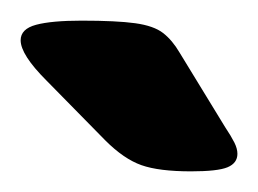

<svg xmlns="http://www.w3.org/2000/svg" viewBox="-20 -738 250 186"><path d="M165 -572Q134 -572 117 -578Q100 -584 82 -602L25 -660Q0 -685 0 -699Q0 -710 15 -714Q30 -718 59 -718Q93 -718 111 -715.5Q129 -713 138 -706Q147 -699 154 -687L198 -615Q204 -606 207 -600Q210 -594 210 -589Q210 -580 200.5 -576Q191 -572 165 -572Z"/></svg>

Font: Asap Expanded ExtraBold
Style: Regular
Weight: 800
Width: 7
Designer: Pablo Cosgaya
Foundry: Omnibus-Type
Version: Version 3.001; ttfautohint (v1.8.4.7-5d5b)